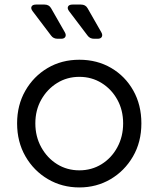

<svg xmlns="http://www.w3.org/2000/svg" viewBox="-20 -810 695 842"><path d="M328 12Q252 12 190 -24.5Q128 -61 91.5 -124.5Q55 -188 55 -269Q55 -349 91 -412Q127 -475 188.5 -511.5Q250 -548 328 -548Q406 -548 467.5 -512Q529 -476 564.5 -413Q600 -350 600 -269Q600 -187 563 -123.5Q526 -60 464.5 -24Q403 12 328 12ZM328 -63Q382 -63 425.5 -90Q469 -117 494.5 -164Q520 -211 520 -269Q520 -327 494.5 -373Q469 -419 425.5 -446Q382 -473 328 -473Q274 -473 230.5 -446Q187 -419 161 -373Q135 -327 135 -269Q135 -211 161 -164Q187 -117 230.5 -90Q274 -63 328 -63ZM233 -640Q214 -640 204 -654L123 -761Q114 -773 118.5 -781.5Q123 -790 138 -790H175Q195 -790 204 -774L264 -669Q271 -657 266.5 -648.5Q262 -640 248 -640ZM393 -640Q374 -640 364 -654L283 -761Q274 -773 278.5 -781.5Q283 -790 298 -790H335Q355 -790 364 -774L424 -669Q431 -657 426.5 -648.5Q422 -640 408 -640Z"/></svg>

Font: Pitagon Sans Text
Style: Regular
Weight: 400
Designer: Travis Tran
Foundry: Pitagon
Version: Version 1.001; ttfautohint (v1.8.4.7-5d5b);gftools[0.9.26]